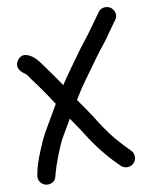

<svg xmlns="http://www.w3.org/2000/svg" viewBox="-89 -810 744 936"><g transform="rotate(-10 283.5 -342.5)"><path d="M513 -1C513 -12.2 508.5 -24.9 500.7 -32.7L487.3 -46C478.8 -53.9 469.3 -65.4 456.1 -79.2C424.4 -112.6 393.8 -154.6 364.3 -201.1C338.6 -243.4 310.5 -282.5 282.8 -322.8C307.1 -362.5 326 -391 338.9 -407.9C369.8 -449 407.2 -504.4 434.6 -539.5C456.8 -567.5 473.1 -586.9 492.8 -617.1C503.8 -633.1 516.1 -648.6 527.3 -665.4L533.7 -673.7C551.6 -696.7 539.3 -725.7 521.7 -736.9C505.2 -747.5 475.8 -747.7 461.2 -725.9C448.6 -706.9 434 -688.4 419.4 -667.2C387.3 -620.5 356.1 -585.8 318.5 -532.3C284.1 -482.8 262.5 -456.5 229.5 -405.2C205.8 -440.6 181.5 -474.9 156.3 -509.6C139.2 -533.5 129.2 -547.3 119.5 -555.8C119.5 -555.8 63.7 -612.7 31.7 -560.6C9.5 -524.6 46.2 -499.5 51.5 -495.7C64.9 -486 58.8 -492 83.8 -457.2C117.5 -412.3 146 -371.3 177.7 -321.6C145.1 -266.1 119.4 -221.9 104.3 -195.4C80.9 -154.5 41.8 -60.6 32.5 -13.9L28.8 4.8C22.3 35.2 44.1 54.4 64 58.2C81.2 61.5 108.3 55.8 114.6 24.7L119.2 7.4C129 -29.9 162.8 -118.8 181.7 -151.6C193.3 -172.1 209.4 -199.7 232.4 -238.6C251.6 -210.9 271.1 -183.3 288.7 -154.9C329 -89.3 375.1 -31.5 424.3 17.7L437.3 30.7C445.1 38.5 457.7 43 469 43C493.3 43 513 23.3 513 -1Z"/></g></svg>

Font: Just Breathe
Style: Bd
Weight: 400
Foundry: Cannot Into Space Fonts
Version: Version 0.72